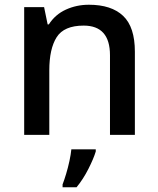

<svg xmlns="http://www.w3.org/2000/svg" viewBox="-20 -569 667 810"><path d="M355 -549Q450 -549 499.5 -502Q549 -455 549 -351V0H444V-336Q444 -461 333 -461Q250 -461 219 -412Q188 -363 188 -272V0H82V-539H166L181 -466H186Q213 -508 258 -528.5Q303 -549 355 -549ZM384 70Q375 100 353 143.5Q331 187 303 221H244V209Q251 191 259 164.5Q267 138 273 110Q279 82 281 61H384Z"/></svg>

Font: Noto Sans Lao Medium
Style: Regular
Weight: 500
Designer: Monotype Design Team
Foundry: Monotype Imaging Inc.
Version: Version 2.003; ttfautohint (v1.8.4.7-5d5b)